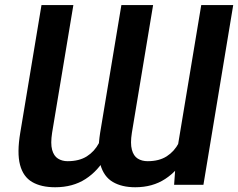

<svg xmlns="http://www.w3.org/2000/svg" viewBox="-20 -748 964 777"><path d="M692.9 -116.7 794.4 -727.5H923.8L803.2 0H684.6ZM728.5 -246.1 775.4 -247.1Q763.2 -173.3 731.4 -115.2Q699.7 -57.1 648.4 -23.7Q597.2 9.8 527.3 9.8Q473.1 9.8 436.8 -11.5Q400.4 -32.7 386.5 -81.1Q372.6 -129.4 385.3 -210.9L471.2 -727.5H599.6L513.7 -210.9Q506.8 -167.5 513.7 -142.1Q520.5 -116.7 537.4 -106.2Q554.2 -95.7 577.6 -95.7Q624 -95.7 654.8 -115.5Q685.5 -135.3 703.4 -169.4Q721.2 -203.6 728.5 -246.1ZM405.8 -246.1 453.1 -247.1Q441.4 -172.9 409.4 -114.7Q377.4 -56.6 325.9 -23.4Q274.4 9.8 203.1 9.8Q146.5 9.8 110.1 -11.5Q73.7 -32.7 61 -81.1Q48.3 -129.4 62 -210.9L147.9 -727.5H276.9L190.9 -210.9Q184.1 -167 190.9 -141.8Q197.8 -116.7 214.6 -106.2Q231.4 -95.7 253.4 -95.7Q300.3 -95.7 331.3 -115.2Q362.3 -134.8 380.4 -168.9Q398.4 -203.1 405.8 -246.1Z"/></svg>

Font: Inter 24pt SemiBold
Style: Italic
Weight: 600
Italic angle: -9.3988°
Designer: Rasmus Andersson
Foundry: rsms
Version: Version 4.001;git-66647c0bb